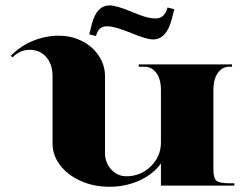

<svg xmlns="http://www.w3.org/2000/svg" viewBox="-20 -696 908 720"><path d="M633.7 -661.3 623.7 -622.8Q604 -548.1 553.8 -548.1Q530.2 -548.1 474.2 -571.2Q410.8 -597.5 381.6 -597.5Q364.9 -597.5 354.9 -588.9Q344.8 -580.4 340 -560.8L314.7 -567.3L324.7 -607.1Q343.1 -675.7 390.7 -675.7Q416.5 -675.7 474.2 -651.7Q493.9 -643.8 505.7 -639.2Q517.5 -634.6 533.4 -630.7Q549.4 -626.7 562.1 -626.7Q580 -626.7 591.1 -636.4Q602.3 -646 608.4 -667.8ZM177 -157.3V-410.8Q177 -455 153.4 -482.1Q129.8 -509.2 91.3 -509.2Q55.1 -509.2 26.7 -480.8L20.5 -486.9Q58.6 -524.9 105.1 -543.5Q151.7 -562.1 200.6 -562.1Q247.8 -562.1 287.6 -542Q327.4 -521.9 350.5 -486.9Q373.7 -451.9 373.7 -410.8V-122.4Q373.7 -86.1 397.1 -60.5Q420.5 -35 453.7 -35Q507.4 -35 545.5 -72.1Q583.5 -109.3 583.5 -161.7V-358.4Q583.5 -399.5 566.2 -422.6Q549 -445.8 522.3 -445.8H500.4V-454.5H850.1V-445.8H839.6Q813.8 -445.8 797 -422.6Q780.2 -399.5 780.2 -358.4V-61.2Q780.2 -27.1 792.2 -17.9Q804.2 -8.7 841.3 -8.7H858.8V0H583.5V-83Q555.1 -43.3 503.5 -19.4Q451.9 4.4 389.9 4.4Q332.2 4.4 283.2 -17.3Q234.3 -38.9 205.6 -76.3Q177 -113.6 177 -157.3Z"/></svg>

Font: Wabroye
Style: Medium
Weight: 500
Designer: gluk
Foundry: gluk
Version: Version 0.14